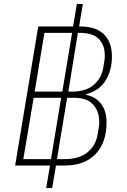

<svg xmlns="http://www.w3.org/2000/svg" viewBox="-20 -831 640 964"><path d="M242 113H212L231 0H56L172 -698H347L366 -811H396L377 -698H384Q462 -698 502 -658.5Q542 -619 542 -547Q542 -478 510 -426.5Q478 -375 412 -358V-355Q463 -344 489 -308Q515 -272 515 -217Q515 -115 460 -57.5Q405 0 305 0H261ZM293 -371 342 -666H203L154 -371ZM506 -554Q506 -605 476 -635.5Q446 -666 381 -666H371L323 -371H346Q414 -372 452.5 -406.5Q491 -441 499 -494L504 -525Q506 -536 506 -541.5Q506 -547 506 -554ZM236 -32 287 -340H149L97 -32ZM478 -223Q478 -272 447.5 -306Q417 -340 353 -340H317L266 -32H304Q377 -32 419 -66Q461 -100 470 -156L476 -191Q478 -200 478 -207.5Q478 -215 478 -223Z"/></svg>

Font: IBM Plex Mono ExtraLight
Style: Italic
Weight: 200
Italic angle: -9°
Monospace: yes
Designer: Mike Abbink, Paul van der Laan, Pieter van Rosmalen
Foundry: Bold Monday
Version: Version 2.3